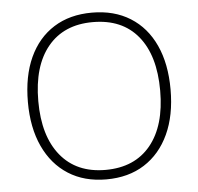

<svg xmlns="http://www.w3.org/2000/svg" viewBox="-52 -766 854 827"><g transform="rotate(-5 375.5 -352.5)"><path d="M375 8Q280 8 211 -36Q142 -80 104.5 -161Q67 -242 67 -353Q67 -465 104 -545.5Q141 -626 210 -669.5Q279 -713 375 -713Q471 -713 540.5 -669.5Q610 -626 647 -545.5Q684 -465 684 -354Q684 -242 646.5 -161Q609 -80 540 -36Q471 8 375 8ZM375 -33Q501 -33 570 -117Q639 -201 639 -353Q639 -505 570.5 -588.5Q502 -672 375 -672Q250 -672 181 -588.5Q112 -505 112 -353Q112 -202 181 -117.5Q250 -33 375 -33Z"/></g></svg>

Font: Nunito Sans ExtraLight
Style: Regular
Weight: 200
Designer: Vernon Adams
Foundry: Vernon Adams
Version: Version 3.006; ttfautohint (v1.8.3)